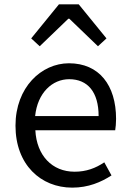

<svg xmlns="http://www.w3.org/2000/svg" viewBox="-20 -847 594 880"><path d="M311 13C385 13 443 -12 491 -43L458 -103C418 -76 375 -60 322 -60C219 -60 148 -134 142 -250H508C510 -263 512 -282 512 -302C512 -457 434 -557 296 -557C170 -557 51 -447 51 -271C51 -92 167 13 311 13ZM141 -315C152 -422 220 -484 297 -484C382 -484 432 -425 432 -315ZM123 -671 162 -635 293 -761H298L429 -635L468 -671L341 -827H250Z"/></svg>

Font: Noto Sans CJK KR Regular
Style: Regular
Weight: 400
Designer: Ryoko NISHIZUKA (kana & ideographs); Paul D. Hunt (Latin, Greek & Cyrillic); Wenlong ZHANG (bopomofo); Sandoll Communica
Foundry: Adobe Systems Incorporated
Version: Version 1.004;PS 1.004;hotconv 1.0.82;makeotf.lib2.5.63406